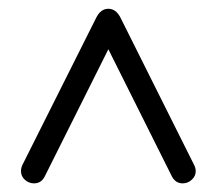

<svg xmlns="http://www.w3.org/2000/svg" viewBox="-20 -420 496 440"><path d="M428.5 -27.8Q428.5 -16.1 419.3 -7.9Q410.2 0.2 398.7 0.2Q382.3 0.2 374 -15.6L228.3 -307.1L82.5 -15.6Q74.5 0.2 58.1 0.2Q46.1 0.2 37.1 -7.9Q28.1 -16.1 28.1 -27.8Q28.1 -34.7 31.2 -41.7L200.4 -379.2Q210.7 -399.9 228.3 -399.9Q245.8 -399.9 256.3 -379.2L425 -41.7Q428.5 -34.7 428.5 -27.8Z"/></svg>

Font: EnergyBar
Style: Regular
Weight: 400
Italic angle: -10°
Version: 1.0 2000-03-28